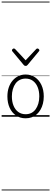

<svg xmlns="http://www.w3.org/2000/svg" viewBox="-20 -1435 629 2360"><path d="M295 19Q227 19 176.5 -15.5Q126 -50 98.5 -110.5Q71 -171 71 -250Q71 -310 87.5 -359Q104 -408 134.5 -444Q165 -480 205.5 -499.5Q246 -519 295 -519Q361 -519 411 -485Q461 -451 489.5 -390Q518 -329 518 -250Q518 -202 507.5 -161Q497 -120 478 -87Q459 -54 432 -30Q405 -6 370.5 6.5Q336 19 295 19ZM295 -31Q334 -31 365 -46.5Q396 -62 417.5 -91.5Q439 -121 451 -161.5Q463 -202 463 -250Q463 -315 442.5 -364.5Q422 -414 384.5 -441.5Q347 -469 295 -469Q256 -469 224.5 -453.5Q193 -438 171.5 -409Q150 -380 138 -339.5Q126 -299 126 -250Q126 -185 146.5 -135.5Q167 -86 205 -58.5Q243 -31 295 -31ZM440 -839Q448 -839 456 -832Q464 -825 464 -816Q464 -814 463 -810.5Q462 -807 458 -804L320 -638Q316 -632 310 -628.5Q304 -625 295 -625Q286 -625 280.5 -628.5Q275 -632 270 -638L132 -804Q129 -807 128 -810.5Q127 -814 127 -816Q127 -825 134.5 -832Q142 -839 150 -839Q155 -839 159 -837Q163 -835 167 -831L295 -694L424 -831Q428 -835 431.5 -837Q435 -839 440 -839ZM0 895H589V905H0ZM0 -20H589V0H0ZM0 -505H589V-500H0ZM0 -1415H589V-1405H0Z"/></svg>

Font: Playwrite BE WAL Guides
Style: Regular
Weight: 400
Designer: Veronika Burian, José Scaglione
Foundry: TypeTogether
Version: Version 1.003